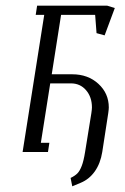

<svg xmlns="http://www.w3.org/2000/svg" viewBox="-20 -532 436 672"><path d="M59.1 0 134.8 -480H105L109.9 -512.2H355L381.8 -503.9L346.2 -408.2L317.9 -416L313 -480H193.8L161.1 -272H232.9Q288.1 -272 324.5 -238.5Q360.8 -205.1 360.8 -155.8Q360.8 -149.9 358.9 -136.2L337.9 0Q331.5 40 311.8 67.9Q292 95.7 262.2 107.9L232.9 120.1L227.1 90.8Q242.2 83.5 250.7 75Q259.3 66.4 266.1 48.6Q272.9 30.8 277.8 0L299.8 -136.2Q301.8 -149.9 301.8 -155.8Q301.8 -192.4 281.2 -216.3Q260.7 -240.2 228 -240.2H155.8L123 -32.2H152.8L147.9 0Z"/></svg>

Font: Gawaa
Style: Italic
Weight: 400
Designer: T. Christopher White
Version: Version 1.0